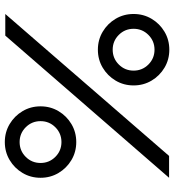

<svg xmlns="http://www.w3.org/2000/svg" viewBox="18 -758 740 817"><g transform="rotate(-90 388.5 -350.0)"><path d="M192 -396Q150 -396 115.5 -416.5Q81 -437 60.5 -471.5Q40 -506 40 -548Q40 -590 60.5 -624.5Q81 -659 115.5 -679.5Q150 -700 192 -700Q234 -700 268.5 -679.5Q303 -659 323.5 -624.5Q344 -590 344 -548Q344 -506 323.5 -471.5Q303 -437 268.5 -416.5Q234 -396 192 -396ZM40 -1 645 -698H737L133 -1ZM192 -459Q229 -459 255 -485Q281 -511 281 -548Q281 -585 255 -611Q229 -637 192 -637Q155 -637 129 -611Q103 -585 103 -548Q103 -511 129 -485Q155 -459 192 -459ZM585 0Q543 0 508.5 -20.5Q474 -41 453.5 -75.5Q433 -110 433 -152Q433 -194 453.5 -228.5Q474 -263 508.5 -283.5Q543 -304 585 -304Q627 -304 661.5 -283.5Q696 -263 716.5 -228.5Q737 -194 737 -152Q737 -110 716.5 -75.5Q696 -41 661.5 -20.5Q627 0 585 0ZM585 -63Q622 -63 648 -89Q674 -115 674 -152Q674 -189 648 -215Q622 -241 585 -241Q548 -241 522 -215Q496 -189 496 -152Q496 -115 522 -89Q548 -63 585 -63Z"/></g></svg>

Font: Odibee Sans
Style: Regular
Weight: 400
Designer: James Barnard - Barnard Co. Limited
Version: Version 2.001; ttfautohint (v1.8.3)